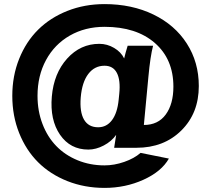

<svg xmlns="http://www.w3.org/2000/svg" viewBox="-20 -730 1030 937"><path d="M537.1 -8.8 546.9 -71.8Q524.4 -40 486.3 -20Q448.2 0 411.1 0Q322.8 0 272.9 -72.5Q223.1 -145 232.9 -258.8Q242.7 -372.1 307.6 -444.1Q372.6 -516.1 464.8 -516.1Q502.9 -516.1 536.9 -496.1Q570.8 -476.1 585.9 -444.8Q591.8 -470.2 603 -506.8H727.1Q713.4 -455.1 704.1 -354L682.1 -120.1Q751.5 -120.1 788.8 -171.1Q826.2 -222.2 826.2 -307.1Q826.2 -441.4 735.6 -520.3Q645 -599.1 490.2 -599.1Q395.5 -599.1 320.8 -556.4Q246.1 -513.7 204.6 -437Q163.1 -360.4 163.1 -262.2Q163.1 -188.5 187.3 -125.2Q211.4 -62 254.4 -17.6Q297.4 26.9 358.4 52Q419.4 77.1 490.2 77.1Q537.6 77.1 586.4 60.1Q635.3 43 666 16.1L804.2 43.9Q768.6 106.9 680.4 147Q592.3 187 490.2 187Q392.6 187 308.8 153.8Q225.1 120.6 166 61.8Q106.9 2.9 73.5 -80.8Q40 -164.6 40 -262.2Q40 -359.4 73.5 -442.9Q106.9 -526.4 166 -585Q225.1 -643.6 308.8 -676.8Q392.6 -710 490.2 -710Q623.5 -710 728.5 -659.2Q833.5 -608.4 891.8 -517.3Q950.2 -426.3 950.2 -310.1Q950.2 -177.7 865 -93.3Q779.8 -8.8 646 -8.8ZM374 -254.9Q368.2 -184.1 389.9 -146.5Q411.6 -108.9 459 -108.9Q500.5 -108.9 526.6 -143.8Q552.7 -178.7 559.1 -243.2L562 -272Q568.8 -338.4 550.5 -373.8Q532.2 -409.2 490.2 -409.2Q441.4 -409.2 410.9 -369.1Q380.4 -329.1 374 -254.9Z"/></svg>

Font: LT Superior
Style: Bold
Weight: 400
Designer: Daniel Lyons
Foundry: LyonsType
Version: Version 1.000